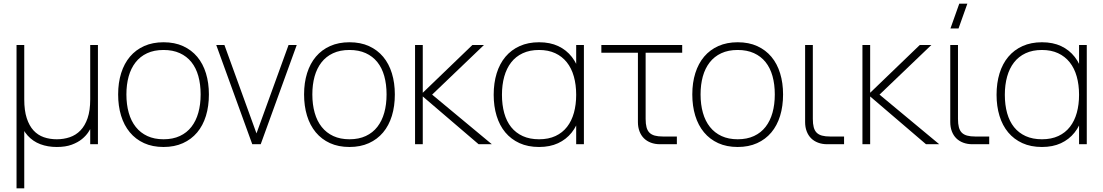

<svg xmlns="http://www.w3.org/2000/svg" viewBox="-20 -785 6005 1045"><path d="M112 -244Q112 -183.5 125.5 -142Q139 -100.5 162.5 -75Q186 -49.5 218.5 -38.2Q251 -27 289 -27Q326.5 -27 359.8 -38.2Q393 -49.5 417.8 -75Q442.5 -100.5 456.8 -142Q471 -183.5 471 -244L481 -100.5Q474 -86 461 -66Q448 -46 426 -28Q404 -10 370.5 2.5Q337 15 289 15Q240 15 199.5 -0.2Q159 -15.5 130.2 -47.5Q101.5 -79.5 85.8 -128.2Q70 -177 70 -244V-540H112ZM513 -540V0H471V-540ZM70 -540H112V240H70Z M870 15Q929.5 15 975.5 -5.8Q1021.5 -26.5 1053 -64Q1084.5 -101.5 1100.8 -154.2Q1117 -207 1117 -271Q1117 -333.5 1101 -385.8Q1085 -438 1053.8 -475.5Q1022.5 -513 976.5 -534Q930.5 -555 870 -555Q811 -555 765 -534.5Q719 -514 687.5 -476.8Q656 -439.5 639.5 -387.2Q623 -335 623 -271Q623 -208 639 -155.5Q655 -103 686.5 -65Q718 -27 764 -6Q810 15 870 15ZM870 -27Q820 -27 782.2 -44.5Q744.5 -62 719 -94Q693.5 -126 680.8 -171Q668 -216 668 -271Q668 -324.5 680.2 -368.8Q692.5 -413 717.5 -445.2Q742.5 -477.5 780.5 -495.2Q818.5 -513 870 -513Q920.5 -513 958.5 -495.8Q996.5 -478.5 1021.8 -447Q1047 -415.5 1059.5 -370.8Q1072 -326 1072 -271Q1072 -216.5 1059.5 -171.8Q1047 -127 1022 -94.8Q997 -62.5 959 -44.8Q921 -27 870 -27Z M1353 0 1157 -540H1201.5L1376 -59L1550.5 -540H1595L1399 0Z M1882 15Q1941.5 15 1987.5 -5.8Q2033.5 -26.5 2065 -64Q2096.5 -101.5 2112.8 -154.2Q2129 -207 2129 -271Q2129 -333.5 2113 -385.8Q2097 -438 2065.8 -475.5Q2034.5 -513 1988.5 -534Q1942.5 -555 1882 -555Q1823 -555 1777 -534.5Q1731 -514 1699.5 -476.8Q1668 -439.5 1651.5 -387.2Q1635 -335 1635 -271Q1635 -208 1651 -155.5Q1667 -103 1698.5 -65Q1730 -27 1776 -6Q1822 15 1882 15ZM1882 -27Q1832 -27 1794.2 -44.5Q1756.5 -62 1731 -94Q1705.5 -126 1692.8 -171Q1680 -216 1680 -271Q1680 -324.5 1692.2 -368.8Q1704.5 -413 1729.5 -445.2Q1754.5 -477.5 1792.5 -495.2Q1830.5 -513 1882 -513Q1932.5 -513 1970.5 -495.8Q2008.5 -478.5 2033.8 -447Q2059 -415.5 2071.5 -370.8Q2084 -326 2084 -271Q2084 -216.5 2071.5 -171.8Q2059 -127 2034 -94.8Q2009 -62.5 1971 -44.8Q1933 -27 1882 -27Z M2270 -269.5 2585 0H2657L2332 -270L2614 -540H2551ZM2239 0H2281V-540H2239Z M3158 -540V0H3116V-540ZM2914 -555Q2974 -555 3018.5 -534Q3063 -513 3092.5 -475Q3122 -437 3136.5 -384.5Q3151 -332 3151 -269Q3151 -205.5 3136 -153Q3121 -100.5 3091.2 -63.2Q3061.5 -26 3017.2 -5.5Q2973 15 2914 15Q2853.5 15 2807.5 -6Q2761.5 -27 2730.2 -64.5Q2699 -102 2683 -154.2Q2667 -206.5 2667 -269Q2667 -333 2683.2 -385.8Q2699.5 -438.5 2731 -476Q2762.5 -513.5 2808.5 -534.2Q2854.5 -555 2914 -555ZM2914 -513Q2863 -513 2825 -495.2Q2787 -477.5 2762 -445.2Q2737 -413 2724.5 -368.2Q2712 -323.5 2712 -269Q2712 -214 2724.5 -169.2Q2737 -124.5 2762.2 -93Q2787.5 -61.5 2825.5 -44.2Q2863.5 -27 2914 -27Q2965.5 -27 3003.5 -44.8Q3041.5 -62.5 3066.5 -94.8Q3091.5 -127 3103.8 -171.5Q3116 -216 3116 -269Q3116 -324 3103.2 -369Q3090.5 -414 3065 -446Q3039.5 -478 3001.8 -495.5Q2964 -513 2914 -513Z M3253 -498H3693V-540H3253ZM3664 -42H3588Q3561.5 -42 3543.5 -47Q3525.5 -52 3514.5 -63.2Q3503.5 -74.5 3498.8 -92.8Q3494 -111 3494 -138V-540H3452V-131V-120.5Q3452 -93 3460.5 -70.5Q3469 -48 3484.5 -32.5Q3500 -17 3522.5 -8.5Q3545 0 3572.5 0H3583H3664Z M3995 15Q4054.5 15 4100.5 -5.8Q4146.5 -26.5 4178 -64Q4209.5 -101.5 4225.8 -154.2Q4242 -207 4242 -271Q4242 -333.5 4226 -385.8Q4210 -438 4178.8 -475.5Q4147.5 -513 4101.5 -534Q4055.5 -555 3995 -555Q3936 -555 3890 -534.5Q3844 -514 3812.5 -476.8Q3781 -439.5 3764.5 -387.2Q3748 -335 3748 -271Q3748 -208 3764 -155.5Q3780 -103 3811.5 -65Q3843 -27 3889 -6Q3935 15 3995 15ZM3995 -27Q3945 -27 3907.2 -44.5Q3869.5 -62 3844 -94Q3818.5 -126 3805.8 -171Q3793 -216 3793 -271Q3793 -324.5 3805.2 -368.8Q3817.5 -413 3842.5 -445.2Q3867.5 -477.5 3905.5 -495.2Q3943.5 -513 3995 -513Q4045.5 -513 4083.5 -495.8Q4121.5 -478.5 4146.8 -447Q4172 -415.5 4184.5 -370.8Q4197 -326 4197 -271Q4197 -216.5 4184.5 -171.8Q4172 -127 4147 -94.8Q4122 -62.5 4084 -44.8Q4046 -27 3995 -27Z M4574 -42H4498Q4471.5 -42 4453.5 -47Q4435.5 -52 4424.5 -63.2Q4413.5 -74.5 4408.8 -92.8Q4404 -111 4404 -138V-540H4362V-131V-120.5Q4362 -93 4370.5 -70.5Q4379 -48 4394.5 -32.5Q4410 -17 4432.5 -8.5Q4455 0 4482.5 0H4493H4574Z M4705 -269.5 5020 0H5092L4767 -270L5049 -540H4986ZM4674 0H4716V-540H4674Z M5197 -630H5153L5201 -765H5245ZM5364 -42H5288Q5261.5 -42 5243.5 -47Q5225.5 -52 5214.5 -63.2Q5203.5 -74.5 5198.8 -92.8Q5194 -111 5194 -138V-540H5152V-131V-120.5Q5152 -93 5160.5 -70.5Q5169 -48 5184.5 -32.5Q5200 -17 5222.5 -8.5Q5245 0 5272.5 0H5283H5364Z M5895 -540V0H5853V-540ZM5651 -555Q5711 -555 5755.5 -534Q5800 -513 5829.5 -475Q5859 -437 5873.5 -384.5Q5888 -332 5888 -269Q5888 -205.5 5873 -153Q5858 -100.5 5828.2 -63.2Q5798.5 -26 5754.2 -5.5Q5710 15 5651 15Q5590.5 15 5544.5 -6Q5498.5 -27 5467.2 -64.5Q5436 -102 5420 -154.2Q5404 -206.5 5404 -269Q5404 -333 5420.2 -385.8Q5436.5 -438.5 5468 -476Q5499.5 -513.5 5545.5 -534.2Q5591.5 -555 5651 -555ZM5651 -513Q5600 -513 5562 -495.2Q5524 -477.5 5499 -445.2Q5474 -413 5461.5 -368.2Q5449 -323.5 5449 -269Q5449 -214 5461.5 -169.2Q5474 -124.5 5499.2 -93Q5524.5 -61.5 5562.5 -44.2Q5600.5 -27 5651 -27Q5702.5 -27 5740.5 -44.8Q5778.5 -62.5 5803.5 -94.8Q5828.5 -127 5840.8 -171.5Q5853 -216 5853 -269Q5853 -324 5840.2 -369Q5827.5 -414 5802 -446Q5776.5 -478 5738.8 -495.5Q5701 -513 5651 -513Z"/></svg>

Font: Vela Sans GX ExtLt
Style: Regular
Weight: 200
Designer: Principal design: Mikhail Sharanda - project Manrope.
Design modification: Ravid Balaliev
Foundry: Mikhail Sharanda
Version: Version 1.001